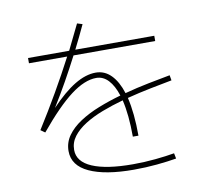

<svg xmlns="http://www.w3.org/2000/svg" viewBox="-88 -907 1176 1044"><g transform="rotate(-10 500.0 -384.5)"><path d="M625 -144H594Q594 -264 574 -348Q513 -331 458 -310Q403 -289 360 -262Q317 -235 292 -202Q267 -169 267 -128Q267 -63 345 -29.5Q423 4 569 4Q632 4 693 -2Q754 -8 799 -16L805 14Q759 22 697 28Q635 34 569 34Q411 34 323.5 -6.5Q236 -47 236 -127Q236 -174 263 -212Q290 -250 336.5 -280.5Q383 -311 442.5 -334.5Q502 -358 566 -376Q548 -432 519.5 -462.5Q491 -493 453 -493Q389 -493 311.5 -434.5Q234 -376 129 -249L105 -266Q165 -361 218 -453Q271 -545 318 -635H107V-664H334Q369 -734 402 -803L431 -794Q401 -729 368 -664H804V-635H353Q319 -569 282 -503Q245 -437 204 -371Q277 -448 338.5 -485Q400 -522 455 -522Q504 -522 539.5 -486Q575 -450 596 -384Q663 -402 729 -415Q795 -428 849 -438L854 -409Q801 -399 735.5 -386Q670 -373 604 -356Q625 -268 625 -144Z"/></g></svg>

Font: Murecho ExtraLight
Style: Regular
Weight: 200
Designer: Neil Summerour
Foundry: Positype
Version: Version 1.010; ttfautohint (v1.8.3)